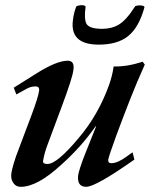

<svg xmlns="http://www.w3.org/2000/svg" viewBox="-20 -703 595 740"><path d="M498 -88Q349 17 312 17Q277 17 281 -26Q284 -48 307 -107L350 -215L349 -217Q319 -174 285.5 -137Q252 -100 216 -68Q124 17 60 17Q39 17 29 -2Q21 -14 24 -37Q26 -49 33 -73.5Q40 -98 55 -136Q67 -167 78 -197Q89 -227 101 -258Q128 -330 131 -355Q132 -370 117 -370Q98 -370 81 -360L43 -339L33 -365L119 -419Q198 -469 241 -469Q268 -469 263 -434Q260 -404 216 -287L165 -150Q151 -114 146 -83Q144 -71 163 -71Q200 -71 284 -172Q322 -217 350.5 -267Q379 -317 399 -372Q413 -410 418 -447Q467 -445 530 -465L538 -454Q509 -390 482 -321.5Q455 -253 428 -180Q399 -100 397 -87Q396 -74 409 -74Q433 -74 467 -99L491 -116ZM537 -676Q516 -598 474 -564Q432 -530 356 -531Q249 -533 261 -625Q264 -653 274 -678Q279 -682 292 -683Q305 -684 310 -678Q303 -628 314 -610Q327 -591 378 -592Q412 -593 436 -607Q467 -625 501 -679Q510 -683 523 -682Q535 -681 537 -676Z"/></svg>

Font: DG Didot
Style: Bold Italic
Weight: 700
Designer: David Gatwood, Takis Katsoulidis, and George D. Matthiopoulos
Foundry: David Gatwood
Version: Version 1.0